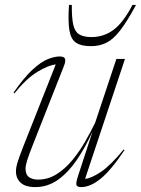

<svg xmlns="http://www.w3.org/2000/svg" viewBox="-20 -752 574 782"><path d="M299.5 -40.5 357 -216.5Q328.5 -153.5 293.8 -102Q259 -50.5 216.8 -20.2Q174.5 10 123.5 10Q83 10 64 -8Q45 -26 45 -53.5Q45 -69.5 51 -89.5Q57 -109.5 74.5 -154.5L207 -489.5Q178.5 -487 133 -459.8Q87.5 -432.5 38.5 -371.5L35 -374.5Q77.5 -436 112 -467.8Q146.5 -499.5 174 -510.8Q201.5 -522 223 -522Q242.5 -522 245.2 -512Q248 -502 239.5 -481L114.5 -164Q97 -119.5 90.5 -98.5Q84 -77.5 84 -66Q84 -40.5 98.2 -30.5Q112.5 -20.5 134.5 -20.5Q176 -20.5 211 -42.8Q246 -65 275 -100.2Q304 -135.5 327 -175.8Q350 -216 367.5 -252L454 -512H489L326.5 -23.5Q352.5 -26 391.2 -52Q430 -78 483.5 -143L487 -140.5Q431.5 -57.5 389.5 -23.8Q347.5 10 311 10Q294 10 291.2 1.2Q288.5 -7.5 299.5 -40.5ZM352.5 -601Q403 -601 442.8 -630.8Q482.5 -660.5 519.5 -732H534Q497.5 -664 469.2 -627.8Q441 -591.5 413.2 -577.8Q385.5 -564 350.5 -564Q311 -564 290 -577.8Q269 -591.5 262.8 -627.8Q256.5 -664 261 -732H272.5Q272 -680.5 278.2 -652Q284.5 -623.5 302.2 -612.2Q320 -601 352.5 -601Z"/></svg>

Font: Newsreader Display ExtraLight
Style: Italic
Weight: 275
Italic angle: -17°
Designer: Hugues Gentile
Foundry: Production Type
Version: Version 1.001